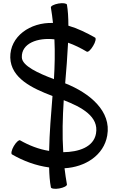

<svg xmlns="http://www.w3.org/2000/svg" viewBox="-20 -998 732 1196"><path d="M55 -36C126 5 204 34 286 45C287 91 290 133 297 169C298 177 322 181 349 176C377 171 398 160 397 151C391 118 386 84 382 50C511 43 627 -31 648 -154C675 -305 540 -418 386 -479C393 -560 400 -649 404 -732C444 -718 484 -698 521 -676C529 -672 546 -688 560 -712C575 -736 580 -760 572 -764C519 -794 464 -821 406 -838C406 -889 403 -934 397 -969C395 -977 372 -981 344 -976C316 -971 295 -960 297 -951C302 -919 307 -887 310 -855C168 -860 41 -771 44 -639C48 -511 180 -448 307 -400C298 -290 288 -168 286 -58C222 -68 161 -92 105 -124C98 -128 80 -112 66 -88C52 -64 47 -40 55 -36ZM116 -641C113 -728 214 -765 319 -753C323 -671 321 -588 316 -505C221 -541 117 -587 116 -641ZM578 -166C563 -81 469 -51 374 -50C367 -158 370 -266 377 -374C490 -330 597 -272 578 -166Z"/></svg>

Font: Nupuram Medium
Style: Regular
Weight: 500
Designer: Santhosh Thottingal (santhosh.thottingal@gmail.com)
Foundry: SMC
Version: Version 1.000